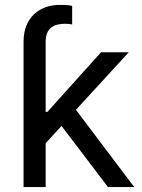

<svg xmlns="http://www.w3.org/2000/svg" viewBox="-20 -757 576 777"><path d="M416.9 0H523.1L287.3 -312.5L501.1 -545.5H388.8L171.9 -304.3H164.8V-588.8C164.8 -644.5 199.2 -660.9 244 -660.9C254.3 -660.9 264.2 -659.4 272 -658V-733C258.5 -736.9 239.3 -737.2 221.2 -737.2C140.6 -737.2 75.3 -686.4 75.3 -588.8V0H164.8V-177.6L229 -247.5Z"/></svg>

Font: Margiela Sans Text
Style: Regular
Weight: 400
Designer: Stefan Endress, Andreas Faust
Version: Version 1.100;FEAKit 1.0